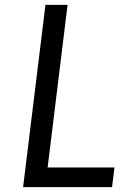

<svg xmlns="http://www.w3.org/2000/svg" viewBox="-20 -770 515 790"><path d="M75 0 167 -750H258L176 -81H451L441 0Z"/></svg>

Font: Orkney
Style: Italic
Weight: 400
Italic angle: -7°
Designer: Samuel Oakes and Alfredo Marco Pradil
Foundry: Alfredo Marco Pradil
Version: 1.0; ttfautohint (v1.5)